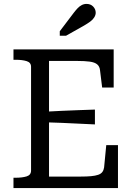

<svg xmlns="http://www.w3.org/2000/svg" viewBox="-20 -963 685 983"><path d="M584 -220V0H49V-53H60Q94 -53 116.5 -60Q139 -67 139 -90V-621Q139 -643 116.5 -650Q94 -657 60 -657H49V-710H562V-515H503L492 -604Q490 -623 477.5 -633.5Q465 -644 439.5 -647.5Q414 -651 374 -651H231V-59H394Q424 -59 446 -61Q468 -63 482.5 -68Q497 -73 504 -82.5Q511 -92 513 -106L524 -220ZM208 -391Q252 -394 295 -395.5Q338 -397 381 -399Q424 -401 466 -402V-326Q424 -328 381 -330Q338 -332 295 -334Q252 -336 208 -337ZM358 -898 286 -803V-780H318L412 -833Q429 -843 442 -852.5Q455 -862 462.5 -874Q470 -886 470 -898Q470 -916 457 -929.5Q444 -943 423 -943Q410 -943 398.5 -937Q387 -931 377.5 -921Q368 -911 358 -898Z"/></svg>

Font: Roboto Serif 20pt SemiCondensed
Style: Regular
Weight: 400
Width: 4
Version: Version 1.008